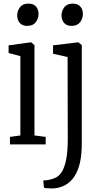

<svg xmlns="http://www.w3.org/2000/svg" viewBox="-20 -798 548 1061"><path d="M35 0V-41.5L92.5 -49.5V-488L27.5 -505V-547.5L150 -564H152.5L170.5 -548.5V-49.5L232.5 -41.5V0ZM130 -655Q103 -655 89 -671.5Q75 -688 75 -712.5Q75 -737.5 90.2 -757.8Q105.5 -778 137 -778H138Q165 -778 179 -761.8Q193 -745.5 193 -720.5Q193 -696 177.8 -675.5Q162.5 -655 131 -655ZM278.5 243Q273.5 243.5 261.2 243.2Q249 243 237.5 242Q226 241 223 239L219 199Q226.5 199.5 242.2 197.2Q258 195 276 188.5Q306 179 323 149.2Q340 119.5 347.2 74.5Q354.5 29.5 354.5 -25.5L353.5 -483L273 -501V-547.5L410.5 -564H413.5L432 -548.5V-4.5Q432 57 421.5 102Q411 147 391 177.2Q371 207.5 342.8 223.5Q314.5 239.5 278.5 243ZM375 -655Q348 -655 334 -671.5Q320 -688 320 -712.5Q320 -737.5 335.2 -757.8Q350.5 -778 382 -778H383Q410 -778 424 -761.8Q438 -745.5 438 -720.5Q438 -696 422.8 -675.5Q407.5 -655 376 -655Z"/></svg>

Font: Merriweather 24pt SemiCondensed Light
Style: Regular
Weight: 300
Width: 4
Designer: Eben Sorkin
Foundry: Eben Sorkin
Version: Version 2.100